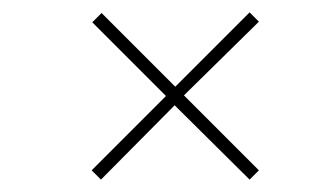

<svg xmlns="http://www.w3.org/2000/svg" viewBox="-20 -290 540 310"><path d="M262 -120 383 0 398 -15 277 -136 398 -255 383 -270 263 -150 144 -269 129 -254 248 -135 128 -15 143 0Z"/></svg>

Font: Josefin Slab Thin ExtraLight
Style: Regular
Weight: 250
Version: Version 2.000